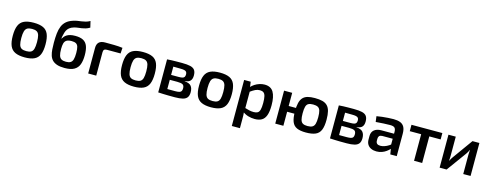

<svg xmlns="http://www.w3.org/2000/svg" viewBox="-26 -1653 7055 2763"><g transform="rotate(15 3501.5 -271.5)"><path d="M292 -503Q381 -503 434.5 -478Q488 -453 511.5 -396Q535 -339 535 -245Q535 -151 511.5 -94.5Q488 -38 434.5 -12.5Q381 13 292 13Q203 13 149 -12.5Q95 -38 71 -94.5Q47 -151 47 -245Q47 -339 71 -396Q95 -453 149 -478Q203 -503 292 -503ZM292 -411Q247 -411 221.5 -396.5Q196 -382 185 -346Q174 -310 174 -245Q174 -180 185 -144Q196 -108 221.5 -94Q247 -80 292 -80Q336 -80 361.5 -94Q387 -108 397.5 -144Q408 -180 408 -245Q408 -310 397.5 -346Q387 -382 361.5 -396.5Q336 -411 292 -411Z M885 12Q816 12 771.5 -3.5Q727 -19 701 -46.5Q675 -74 663 -113Q651 -152 647.5 -199.5Q644 -247 644 -301Q644 -377 650.5 -438Q657 -499 676 -545.5Q695 -592 731.5 -624.5Q768 -657 828 -676Q860 -687 890 -691.5Q920 -696 950 -700Q980 -704 1010 -712Q1040 -720 1073 -738L1095 -645Q1063 -626 1034.5 -617.5Q1006 -609 979 -605Q952 -601 924.5 -598Q897 -595 868 -587Q826 -575 801.5 -554.5Q777 -534 765 -509.5Q753 -485 747 -457Q740 -436 737.5 -417.5Q735 -399 733 -385H736Q746 -402 760 -418.5Q774 -435 794.5 -447.5Q815 -460 845 -467.5Q875 -475 917 -475Q993 -475 1037.5 -451Q1082 -427 1101.5 -375.5Q1121 -324 1121 -240Q1121 -160 1100.5 -103.5Q1080 -47 1028.5 -17.5Q977 12 885 12ZM882 -80Q924 -80 948.5 -94Q973 -108 983.5 -143Q994 -178 994 -240Q994 -299 984.5 -331Q975 -363 951.5 -376Q928 -389 887 -389Q837 -389 811.5 -373Q786 -357 777 -324.5Q768 -292 768 -240Q768 -178 779 -143Q790 -108 815 -94Q840 -80 882 -80Z M1355 -494Q1421 -494 1489.5 -493Q1558 -492 1617 -484L1612 -399H1408Q1380 -399 1368 -387Q1356 -375 1356 -348V0H1236V-381Q1236 -438 1266 -466Q1296 -494 1355 -494Z M1920 -503Q2009 -503 2062.5 -478Q2116 -453 2139.5 -396Q2163 -339 2163 -245Q2163 -151 2139.5 -94.5Q2116 -38 2062.5 -12.5Q2009 13 1920 13Q1831 13 1777 -12.5Q1723 -38 1699 -94.5Q1675 -151 1675 -245Q1675 -339 1699 -396Q1723 -453 1777 -478Q1831 -503 1920 -503ZM1920 -411Q1875 -411 1849.5 -396.5Q1824 -382 1813 -346Q1802 -310 1802 -245Q1802 -180 1813 -144Q1824 -108 1849.5 -94Q1875 -80 1920 -80Q1964 -80 1989.5 -94Q2015 -108 2025.5 -144Q2036 -180 2036 -245Q2036 -310 2025.5 -346Q2015 -382 1989.5 -396.5Q1964 -411 1920 -411Z M2501 -496Q2580 -496 2626 -485Q2672 -474 2692.5 -445.5Q2713 -417 2713 -365Q2713 -313 2688.5 -286Q2664 -259 2607 -254V-251Q2676 -246 2703.5 -213Q2731 -180 2731 -121Q2731 -71 2710.5 -43Q2690 -15 2645.5 -3.5Q2601 8 2529 8Q2473 8 2431 7.5Q2389 7 2353.5 5.5Q2318 4 2280 2L2293 -80Q2314 -79 2372.5 -78.5Q2431 -78 2510 -78Q2547 -78 2569.5 -83.5Q2592 -89 2601.5 -104Q2611 -119 2611 -146Q2611 -187 2588 -201.5Q2565 -216 2506 -216H2292V-289H2506Q2541 -289 2561.5 -294Q2582 -299 2591 -313Q2600 -327 2600 -352Q2600 -375 2590 -388Q2580 -401 2557.5 -406Q2535 -411 2496 -411Q2449 -412 2412 -412Q2375 -412 2346 -412Q2317 -412 2293 -409L2280 -490Q2314 -493 2345.5 -494Q2377 -495 2414.5 -495.5Q2452 -496 2501 -496ZM2394 -490V2H2280V-490Z M3067 -503Q3156 -503 3209.5 -478Q3263 -453 3286.5 -396Q3310 -339 3310 -245Q3310 -151 3286.5 -94.5Q3263 -38 3209.5 -12.5Q3156 13 3067 13Q2978 13 2924 -12.5Q2870 -38 2846 -94.5Q2822 -151 2822 -245Q2822 -339 2846 -396Q2870 -453 2924 -478Q2978 -503 3067 -503ZM3067 -411Q3022 -411 2996.5 -396.5Q2971 -382 2960 -346Q2949 -310 2949 -245Q2949 -180 2960 -144Q2971 -108 2996.5 -94Q3022 -80 3067 -80Q3111 -80 3136.5 -94Q3162 -108 3172.5 -144Q3183 -180 3183 -245Q3183 -310 3172.5 -346Q3162 -382 3136.5 -396.5Q3111 -411 3067 -411Z M3732 -503Q3825 -503 3864.5 -436Q3904 -369 3904 -242Q3904 -145 3883.5 -89.5Q3863 -34 3822 -10.5Q3781 13 3719 13Q3668 13 3620 -1.5Q3572 -16 3533 -47L3541 -107Q3580 -96 3610.5 -88Q3641 -80 3679 -80Q3715 -80 3737 -92.5Q3759 -105 3769 -140Q3779 -175 3779 -241Q3779 -306 3770 -342Q3761 -378 3740.5 -392.5Q3720 -407 3687 -407Q3651 -407 3619 -391.5Q3587 -376 3546 -346L3531 -410Q3554 -437 3586.5 -458Q3619 -479 3656.5 -491Q3694 -503 3732 -503ZM3526 -491 3539 -396 3549 -382V-65L3544 -53Q3547 -24 3548.5 5.5Q3550 35 3549 66V195H3428V-491Z M4480 -503Q4547 -503 4593 -491Q4639 -479 4667.5 -450Q4696 -421 4709 -371Q4722 -321 4722 -245Q4722 -146 4698.5 -90.5Q4675 -35 4622 -12.5Q4569 10 4480 10Q4396 10 4345.5 -12.5Q4295 -35 4273 -90.5Q4251 -146 4251 -245Q4251 -321 4263.5 -371Q4276 -421 4303 -450Q4330 -479 4373.5 -491Q4417 -503 4480 -503ZM4144 -491V0H4023V-491ZM4300 -295V-209H4136V-295ZM4479 -407Q4435 -407 4410 -393.5Q4385 -380 4375 -345Q4365 -310 4365 -247Q4365 -184 4375 -149Q4385 -114 4410 -100Q4435 -86 4479 -86Q4524 -86 4550 -100Q4576 -114 4586.5 -149Q4597 -184 4597 -247Q4597 -310 4586.5 -345Q4576 -380 4550 -393.5Q4524 -407 4479 -407Z M5060 -496Q5139 -496 5185 -485Q5231 -474 5251.5 -445.5Q5272 -417 5272 -365Q5272 -313 5247.5 -286Q5223 -259 5166 -254V-251Q5235 -246 5262.5 -213Q5290 -180 5290 -121Q5290 -71 5269.5 -43Q5249 -15 5204.5 -3.5Q5160 8 5088 8Q5032 8 4990 7.5Q4948 7 4912.5 5.5Q4877 4 4839 2L4852 -80Q4873 -79 4931.5 -78.5Q4990 -78 5069 -78Q5106 -78 5128.5 -83.5Q5151 -89 5160.5 -104Q5170 -119 5170 -146Q5170 -187 5147 -201.5Q5124 -216 5065 -216H4851V-289H5065Q5100 -289 5120.5 -294Q5141 -299 5150 -313Q5159 -327 5159 -352Q5159 -375 5149 -388Q5139 -401 5116.5 -406Q5094 -411 5055 -411Q5008 -412 4971 -412Q4934 -412 4905 -412Q4876 -412 4852 -409L4839 -490Q4873 -493 4904.5 -494Q4936 -495 4973.5 -495.5Q5011 -496 5060 -496ZM4953 -490V2H4839V-490Z M5652 -503Q5711 -503 5751.5 -487.5Q5792 -472 5812.5 -435Q5833 -398 5833 -333V0H5737L5720 -106L5712 -120V-334Q5711 -373 5693 -390.5Q5675 -408 5625 -408Q5586 -408 5528.5 -405Q5471 -402 5413 -397L5402 -480Q5437 -487 5481.5 -492Q5526 -497 5570.5 -500Q5615 -503 5652 -503ZM5781 -302 5780 -227H5556Q5525 -226 5512 -211Q5499 -196 5499 -170V-143Q5499 -113 5515.5 -98Q5532 -83 5565 -83Q5592 -83 5625 -93.5Q5658 -104 5690.5 -125Q5723 -146 5749 -175V-112Q5740 -97 5721 -76.5Q5702 -56 5674.5 -36Q5647 -16 5611 -3Q5575 10 5532 10Q5488 10 5453 -5.5Q5418 -21 5398.5 -51.5Q5379 -82 5379 -127V-179Q5379 -237 5417 -269.5Q5455 -302 5523 -302Z M6212 -491V0H6091V-491ZM6381 -491V-396H5921V-491Z M6933 -491V0L6824 1V-286Q6824 -304 6825.5 -321.5Q6827 -339 6828 -359H6826Q6819 -343 6809 -324.5Q6799 -306 6789 -293L6576 0H6472V-491H6581V-201Q6581 -184 6580 -167.5Q6579 -151 6577 -131H6579Q6587 -148 6596.5 -164Q6606 -180 6616 -193L6830 -491Z"/></g></svg>

Font: Exo 2 SemiBold
Style: Regular
Weight: 600
Designer: Natanael Gama
Foundry: Natanael Gama
Version: Version 2.010